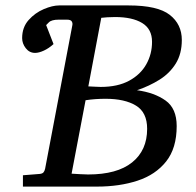

<svg xmlns="http://www.w3.org/2000/svg" viewBox="-20 -691 726 711"><path d="M64.9 0V-42L127 -46.9Q136.7 -47.9 140.9 -52.5Q145 -57.1 147 -65.9L248 -598.1Q249.5 -605.5 245.6 -611.8Q241.7 -618.2 228 -618.2H197.3Q170.9 -618.2 160.9 -608.2Q150.9 -598.1 150.9 -598.1L178.2 -527.8Q161.1 -512.2 142.6 -503.7Q124 -495.1 109.9 -495.1Q88.9 -495.1 75.4 -512.5Q62 -529.8 62 -549.8Q62 -589.8 85.9 -616.7Q109.9 -643.6 142.1 -657.2Q174.3 -670.9 199.2 -670.9H456.1Q564 -670.9 608.6 -636Q653.3 -601.1 653.3 -543Q653.3 -491.7 630.9 -455.6Q608.4 -419.4 570.6 -395.8Q532.7 -372.1 487.3 -356.9Q551.8 -348.1 593 -318.8Q634.3 -289.6 634.3 -224.1Q634.3 -142.1 595.2 -93Q556.2 -43.9 489.5 -22Q422.9 0 338.9 0ZM306.2 -44.9Q413.6 -44.9 469.2 -89.6Q524.9 -134.3 524.9 -213.9Q524.9 -274.9 483.4 -300Q441.9 -325.2 371.1 -325.2Q332 -325.2 296.9 -319.8L245.1 -47.9Q256.3 -47.4 274.9 -46.1Q293.5 -44.9 306.2 -44.9ZM353 -369.1Q416 -369.1 458.3 -392.1Q500.5 -415 521.7 -452.9Q543 -490.7 543 -536.1Q543 -583.5 506.6 -605.7Q470.2 -627.9 406.2 -627.9Q391.1 -627.9 377.2 -627Q363.3 -626 355 -625L307.1 -371.1Q317.9 -370.6 332.5 -369.9Q347.2 -369.1 353 -369.1Z"/></svg>

Font: Charis
Style: Italic
Weight: 400
Italic angle: -11°
Designer: Walt Agee, Miriam Martin, Annie Olsen, Victor Gaultney, Lorna Priest, Alan Ward, Bob Hallissy, Martin Hosken, Sharon Cor
Foundry: SIL Global
Version: Version 7.000